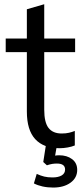

<svg xmlns="http://www.w3.org/2000/svg" viewBox="-20 -682 390 895"><path d="M257.5 8.9Q182.9 8.9 144 -33.6Q105.2 -76 105.2 -162.1V-439.1H6.6V-502.3H105.2V-638.8L186.2 -662.3V-502.3H330.2V-439.1H186.2V-170.6Q186.2 -111.2 206.4 -85.4Q226.7 -59.7 267.5 -59.7Q287.1 -59.7 301.9 -63.2Q316.7 -66.7 328.7 -71.7V-4Q314.8 1.9 295.4 5.4Q276 8.9 257.5 8.9ZM227.7 192.3Q201.5 192.3 178.1 187.1Q154.8 181.9 138 172.9L151.2 128.6Q169.8 137.1 186.2 141.1Q202.6 145.1 224.7 145.1Q251.7 145.1 267.6 135.7Q283.4 126.4 283.4 108.2Q283.4 80.4 245.3 80.4Q234.8 80.4 224.3 81.9Q213.7 83.5 198.6 88.5L181.7 73.2L196.2 -20H247.9L234.9 55.5L210.3 49.2Q221.8 45.8 233.8 43.8Q245.7 41.8 255.7 41.8Q292 41.8 315.9 59.7Q339.9 77.7 339.9 110.1Q339.9 146.9 308.7 169.6Q277.6 192.3 227.7 192.3Z"/></svg>

Font: Mulish ExtraLight
Style: Regular
Weight: 200
Designer: Vernon Adams
Foundry: Vernon Adams
Version: Version 3.603